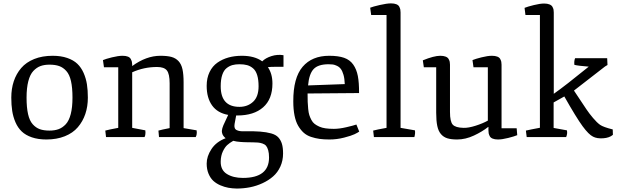

<svg xmlns="http://www.w3.org/2000/svg" viewBox="-20 -806 3634 1129"><path d="M46.4 -231.9Q46.4 -284.2 61 -328.1Q75.7 -372.1 104.7 -406Q133.8 -439.9 181.2 -459Q228.5 -478 289.6 -478Q338.4 -478 375.2 -465.3Q412.1 -452.6 434.8 -430.9Q457.5 -409.2 471.7 -377Q485.8 -344.7 491.2 -310.1Q496.6 -275.4 496.6 -231.9Q496.6 -179.7 481.7 -135.7Q466.8 -91.8 437.7 -57.9Q408.7 -23.9 361.3 -4.9Q314 14.2 252.9 14.2Q204.1 14.2 167.2 1.5Q130.4 -11.2 107.7 -33Q85 -54.7 71 -86.9Q57.1 -119.1 51.8 -153.8Q46.4 -188.5 46.4 -231.9ZM136.2 -231.9Q136.2 -173.8 145 -135Q153.8 -96.2 172.4 -75.4Q190.9 -54.7 214.1 -46.4Q237.3 -38.1 271 -38.1Q301.3 -38.1 324.2 -46.4Q347.2 -54.7 366.5 -75.2Q385.7 -95.7 396 -135.3Q406.2 -174.8 406.2 -231.9Q406.2 -290 397.5 -328.9Q388.7 -367.7 370.1 -388.4Q351.6 -409.2 328.1 -417.5Q304.7 -425.8 271 -425.8Q240.7 -425.8 218 -417.5Q195.3 -409.2 176 -388.7Q156.7 -368.2 146.5 -328.6Q136.2 -289.1 136.2 -231.9Z M603.5 0 599.1 -38.1Q617.7 -43.5 675.3 -54.2V-410.6H591.3L585.4 -452.6Q601.1 -459.5 638.4 -468.8Q675.8 -478 700.7 -478Q719.7 -478 731.9 -473.1Q744.1 -468.3 749 -458.7Q753.9 -449.2 755.4 -442.9Q756.8 -436.5 757.3 -425.8V-417.5Q839.8 -478 923.3 -478Q963.4 -478 988.3 -471.2Q1013.2 -464.4 1029.8 -446.5Q1046.4 -428.7 1053 -398.7Q1059.6 -368.7 1059.6 -320.8V-52.7L1136.2 -39.6Q1137.2 -35.6 1137.2 -25.4Q1137.2 -11.2 1130.9 0H915L911.6 -38.1Q931.6 -43.9 977.5 -52.7V-315.9Q977.5 -371.1 961.4 -391.6Q945.3 -412.1 903.8 -412.1Q826.2 -412.1 757.3 -380.9V-54.2L834.5 -39.6Q835.4 -35.6 835.4 -25.4Q835.4 -9.8 830.1 0Z M1306.6 6.8Q1306.2 6.3 1302.5 2.9Q1298.8 -0.5 1297.4 -2.2Q1295.9 -3.9 1292.7 -8.3Q1289.6 -12.7 1288.3 -16.1Q1287.1 -19.5 1285.6 -25.6Q1284.2 -31.7 1284.7 -37.8Q1285.2 -43.9 1287.4 -52.2Q1289.6 -60.5 1293.5 -69.3L1321.8 -130.4Q1258.8 -141.6 1227.1 -186Q1195.3 -230.5 1195.3 -301.3Q1195.3 -347.2 1212.2 -382.1Q1229 -417 1258.3 -437.5Q1287.6 -458 1323.7 -468Q1359.9 -478 1402.3 -478Q1477.1 -478 1522 -445.3Q1541 -464.8 1576.2 -476.1Q1611.3 -487.3 1647 -481.4V-413.1H1596.2Q1572.3 -413.1 1555.2 -411.1Q1582 -372.1 1582 -314.9Q1582 -223.1 1527.3 -175Q1472.7 -127 1376 -127H1368.7L1359.4 -77.1Q1356.9 -63 1360.1 -54Q1363.3 -44.9 1372.1 -40.8Q1380.9 -36.6 1390.6 -35.2Q1400.4 -33.7 1414.6 -34.2Q1471.7 -35.2 1509.3 -32.2Q1546.9 -29.3 1574.7 -21.5Q1602.5 -13.7 1616.9 2.2Q1631.3 18.1 1637.9 40.3Q1644.5 62.5 1644.5 96.7Q1644.5 138.2 1628.7 173.1Q1612.8 208 1585.9 231.4Q1559.1 254.9 1523.7 271.2Q1488.3 287.6 1450 295.2Q1411.6 302.7 1371.6 302.7Q1346.2 302.2 1323 298.1Q1299.8 293.9 1275.9 283.7Q1252 273.4 1234.6 257.6Q1217.3 241.7 1206.3 215.6Q1195.3 189.5 1195.3 155.8Q1195.3 113.3 1223.4 70.6Q1251.5 27.8 1306.6 6.8ZM1388.2 -177.7Q1436 -177.7 1468.3 -207.5Q1500.5 -237.3 1500.5 -298.8Q1500.5 -337.4 1492.4 -363.8Q1484.4 -390.1 1468.5 -403.8Q1452.6 -417.5 1433.6 -422.9Q1414.6 -428.2 1388.2 -428.2Q1364.7 -428.2 1346.9 -423.3Q1329.1 -418.5 1312.5 -405.5Q1295.9 -392.6 1286.9 -365.7Q1277.8 -338.9 1277.8 -298.8Q1277.8 -177.7 1388.2 -177.7ZM1277.8 142.1Q1276.4 193.4 1313.7 216.8Q1351.1 240.2 1408.2 240.2Q1562 240.2 1562 120.1Q1562 94.7 1557.1 77.6Q1552.2 60.5 1544.7 51.5Q1537.1 42.5 1523.2 37.8Q1509.3 33.2 1496.8 32.2Q1484.4 31.2 1463.9 30.8Q1460 30.8 1457.5 30.8Q1452.1 30.8 1435.5 30.5Q1418.9 30.3 1412.1 29.8Q1405.3 29.3 1392.8 28.6Q1380.4 27.8 1370.8 26.1Q1361.3 24.4 1351.6 22Q1330.1 34.2 1316.2 46.9Q1302.2 59.6 1290.5 84.2Q1278.8 108.9 1277.8 142.1Z M1704.6 -210Q1704.1 -348.1 1759.3 -413.1Q1814.5 -478 1916 -478Q1969.2 -478 2003.4 -466.1Q2037.6 -454.1 2057.1 -426.3Q2076.7 -398.4 2084.2 -359.1Q2091.8 -319.8 2091.3 -258.8L1788.6 -256.3Q1788.6 -226.6 1789.3 -207.3Q1790 -188 1792.2 -165.5Q1794.4 -143.1 1798.8 -129.4Q1803.2 -115.7 1811 -100.8Q1818.8 -85.9 1830.1 -77.4Q1841.3 -68.8 1857.4 -61.5Q1873.5 -54.2 1894.8 -51.3Q1916 -48.3 1943.4 -48.3Q1975.1 -48.3 2016.4 -57.9Q2057.6 -67.4 2075.7 -73.7L2092.3 -32.2Q2083.5 -25.9 2064.7 -16.8Q2045.9 -7.8 2003.4 3.2Q1960.9 14.2 1917 14.2Q1884.3 14.2 1859.1 10.7Q1834 7.3 1808.6 -1.2Q1783.2 -9.8 1765.4 -25.9Q1747.6 -42 1733.4 -66.2Q1719.2 -90.3 1711.9 -126.7Q1704.6 -163.1 1704.6 -210ZM1791.5 -303.7 2007.3 -311.5Q2006.3 -343.3 1999.8 -366Q1993.2 -388.7 1984.1 -400.6Q1975.1 -412.6 1961.4 -418.9Q1947.8 -425.3 1937.5 -426.8Q1927.2 -428.2 1912.6 -428.2Q1850.6 -428.2 1824 -399.7Q1797.4 -371.1 1791.5 -303.7Z M2178.7 0 2174.3 -38.1Q2193.8 -43.5 2252.9 -54.2V-717.8H2162.6L2156.7 -760.7Q2172.4 -767.1 2213.4 -776.6Q2254.4 -786.1 2279.3 -786.1Q2298.3 -786.1 2310.8 -781Q2323.2 -775.9 2327.9 -766.4Q2332.5 -756.8 2334 -749.8Q2335.4 -742.7 2335.4 -732.4V-54.2L2419.9 -39.6Q2422.9 -21.5 2416.5 0Z M2544.9 -143.1V-410.6H2472.2L2466.3 -451.2Q2531.7 -478 2568.8 -478Q2587.9 -478 2600.3 -473.1Q2612.8 -468.3 2617.9 -459Q2623 -449.7 2624.5 -442.6Q2626 -435.5 2626 -425.8V-147.5Q2626 -90.8 2642.3 -73Q2658.7 -55.2 2705.6 -54.2Q2734.4 -53.2 2776.6 -66.7Q2818.8 -80.1 2848.6 -96.7V-410.6H2764.2L2758.3 -452.6Q2775.9 -460 2812 -469Q2848.1 -478 2872.6 -478Q2891.6 -478 2904.1 -473.1Q2916.5 -468.3 2921.4 -459Q2926.3 -449.7 2927.7 -442.6Q2929.2 -435.5 2929.2 -425.8V-51.8H3018.1L3021.5 -11.2Q3004.4 -3.9 2968.5 5.1Q2932.6 14.2 2908.2 14.2Q2889.2 14.2 2876.7 9Q2864.3 3.9 2859.6 -5.6Q2855 -15.1 2853.5 -22.2Q2852.1 -29.3 2852.1 -39.6V-59.6H2850.6Q2816.4 -32.2 2766.8 -9Q2717.3 14.2 2668 14.2Q2633.3 14.2 2610.8 7.3Q2588.4 0.5 2573 -17.3Q2557.6 -35.2 2551.3 -65.4Q2544.9 -95.7 2544.9 -143.1Z M3077.1 0 3072.3 -38.1Q3101.6 -44.9 3154.8 -54.7V-717.8H3069.8L3064.5 -759.8Q3082.5 -767.1 3118.9 -776.1Q3155.3 -785.2 3179.7 -785.2Q3198.7 -785.2 3211.2 -780Q3223.6 -774.9 3228.5 -765.9Q3233.4 -756.8 3234.9 -749.5Q3236.3 -742.2 3236.3 -732.4V-254.4Q3303.2 -301.3 3441.9 -414.1Q3376 -419.4 3357.4 -424.8Q3355 -448.2 3361.8 -463.9H3550.3L3552.2 -423.8L3537.6 -415L3355 -273.4Q3365.7 -257.8 3389.6 -221.4Q3413.6 -185.1 3429.2 -161.9Q3444.8 -138.7 3467.3 -112.1Q3489.7 -85.4 3508.8 -71.8Q3527.8 -58.6 3583 -44.9L3584 -13.2Q3564 4.4 3527.3 7.1Q3490.7 9.8 3467.3 -2.4Q3441.9 -14.6 3405.5 -64.2Q3369.1 -113.8 3298.3 -238.8L3235.4 -203.6V-53.7L3313.5 -39.6Q3317.9 -21 3309.1 0Z"/></svg>

Font: Fjord
Style: One
Weight: 400
Designer: Viktoriya Grabowska
Foundry: Viktoriya Grabowska
Version: Version 1.002